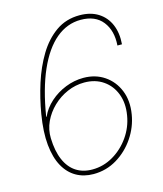

<svg xmlns="http://www.w3.org/2000/svg" viewBox="-112 -820 772 912"><g transform="rotate(-15 274.5 -364.0)"><path d="M235.4 9.3Q187.5 9.3 150.4 -12Q113.3 -33.2 90.1 -75.2Q66.9 -117.2 60.5 -180.9Q54.2 -244.6 68.4 -330.1Q80.6 -403.8 103.5 -475.8Q126.5 -547.9 162.1 -606.9Q197.8 -666 248 -701.4Q298.3 -736.8 364.7 -736.8Q418.5 -736.8 455.8 -713.4Q493.2 -689.9 511 -648.2Q528.8 -606.4 524.4 -551.3H502Q507.3 -623.5 471.7 -668.9Q436 -714.4 364.3 -714.4Q297.4 -714.4 242.7 -668.7Q188 -623 148.4 -533.4Q108.9 -443.8 87.4 -311.5L89.8 -312Q106.9 -350.6 140.6 -380.6Q174.3 -410.6 217.3 -427.7Q260.3 -444.8 305.2 -444.8Q364.3 -444.8 408.2 -415Q452.1 -385.3 472.9 -334Q493.7 -282.7 482.9 -217.8Q473.1 -157.7 438.2 -106Q403.3 -54.2 350.8 -22.5Q298.3 9.3 235.4 9.3ZM235.4 -13.2Q290 -13.2 337.9 -41.3Q385.7 -69.3 418.5 -116Q451.2 -162.6 460.4 -218.8Q470.2 -276.4 452.9 -322.5Q435.5 -368.7 396.7 -395.5Q357.9 -422.4 303.7 -422.4Q260.3 -422.4 220.2 -405Q180.2 -387.7 148.7 -357.4Q117.2 -327.1 99.1 -288.6Q81.1 -250 82.5 -207Q84.5 -143.6 103.3 -100.3Q122.1 -57.1 155.5 -35.2Q189 -13.2 235.4 -13.2Z"/></g></svg>

Font: Inter 20pt Thin
Style: Italic
Weight: 250
Italic angle: -9.3988°
Version: Version 4.001;git-66647c0bb